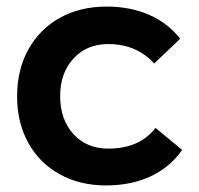

<svg xmlns="http://www.w3.org/2000/svg" viewBox="-20 -559 604 584"><path d="M309 -425Q244 -425 203.5 -381Q163 -337 163 -267Q163 -195 203.5 -151Q244 -107 309 -107Q405 -107 453 -170L534 -103Q498 -51 439 -23Q380 5 302 5Q223 5 161.5 -29Q100 -63 66 -124.5Q32 -186 32 -266Q32 -347 66.5 -409Q101 -471 162.5 -505Q224 -539 304 -539Q377 -539 434.5 -513.5Q492 -488 528 -441L449 -366Q395 -425 309 -425Z"/></svg>

Font: Gontserrat Medium
Style: Regular
Weight: 500
Designer: Julieta Ulanovsky
Foundry: Julieta Ulanovsky
Version: Version 6.001